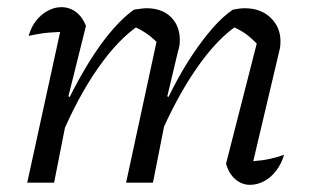

<svg xmlns="http://www.w3.org/2000/svg" viewBox="-20 -510 863 536"><path d="M421 -118 410 -150Q435 -210 462 -262.5Q489 -315 517.5 -357.5Q546 -400 574 -432Q602 -464 630 -483Q640 -485 648 -486Q656 -487 663 -487Q708 -487 735.5 -460.5Q763 -434 763 -395Q763 -389 762.5 -382.5Q762 -376 760 -369L687 -60Q713 -62 733.5 -66.5Q754 -71 773 -78Q766 -53 751 -33.5Q736 -14 717 -4Q698 6 678 6Q655 6 637 -9.5Q619 -25 611 -53L701 -405L703 -382Q681 -405 664.5 -416.5Q648 -428 624 -438L644 -440Q587 -403 529 -319.5Q471 -236 421 -118ZM56 0 156 -458 167 -421Q141 -421 117 -419Q93 -417 60 -410Q67 -435 81 -452.5Q95 -470 113.5 -480Q132 -490 151 -490Q174 -490 192 -476.5Q210 -463 220 -438L171 -241L178 -238L131 0ZM332 0 421 -412 428 -382Q406 -405 389 -416.5Q372 -428 349 -438L369 -440Q311 -402 253 -319Q195 -236 146 -118L134 -150Q159 -210 186.5 -262.5Q214 -315 242 -357.5Q270 -400 298.5 -432Q327 -464 354 -483Q367 -485 375 -486Q383 -487 389 -487Q432 -487 457 -462.5Q482 -438 482 -398Q482 -391 481 -383.5Q480 -376 477 -367L447 -241L454 -238L407 0Z"/></svg>

Font: Piazzolla 24pt
Style: Italic
Weight: 400
Italic angle: -11.3°
Designer: Juan Pablo del Peral
Foundry: Huerta Tipografica
Version: Version 2.005